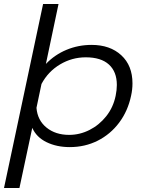

<svg xmlns="http://www.w3.org/2000/svg" viewBox="-47 -719 723 958"><path d="M168 -699H245L182 -400Q226 -446 285 -470.5Q344 -495 410 -495Q502 -495 558 -443.5Q614 -392 614 -303Q614 -272 607 -241Q591 -165 547.5 -107Q504 -49 440.5 -17Q377 15 301 15Q236 15 185.5 -9.5Q135 -34 114 -81L50 219H-27ZM530 -241Q536 -270 536 -295Q536 -361 496.5 -397Q457 -433 381 -433Q312 -433 252.5 -397.5Q193 -362 160 -300L135 -181Q140 -119 185 -82.5Q230 -46 298 -46Q351 -46 399.5 -70.5Q448 -95 483 -139Q518 -183 530 -241Z"/></svg>

Font: Prompt Light
Style: Italic
Weight: 300
Italic angle: -12°
Designer: Katatrad Team
Foundry: CadsonDemak
Version: Version 1.000